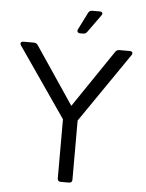

<svg xmlns="http://www.w3.org/2000/svg" viewBox="-57 -893 713 939"><g transform="rotate(5 299.0 -423.5)"><path d="M277 0Q261 0 261 -16V-306L25 -648Q20 -656 23 -661.5Q26 -667 36 -667H87Q99 -667 106 -657L296 -375L487 -657Q494 -667 506 -667H557Q567 -667 570 -661.5Q573 -656 568 -648L333 -306V-16Q333 0 317 0ZM308 -732Q299 -732 295.5 -737.5Q292 -743 296 -751L338 -835Q344 -847 357 -847H394Q404 -847 407 -841.5Q410 -836 404 -828L342 -742Q335 -732 323 -732Z"/></g></svg>

Font: Pitagon Sans
Style: Regular
Weight: 400
Designer: Travis Tran
Foundry: Pitagon
Version: Version 1.001; ttfautohint (v1.8.4.7-5d5b);gftools[0.9.26]